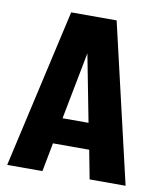

<svg xmlns="http://www.w3.org/2000/svg" viewBox="-75 -696 632 757"><g transform="rotate(10 241.5 -318.0)"><path d="M335 0 313 -115H168L146 0H5L149 -636H331L479 0ZM188 -219H292L240 -488Z"/></g></svg>

Font: Teko SemiBold
Style: Regular
Weight: 600
Designer: Manushi Parikh, Jonny Pinhorn
Foundry: Indian Type Foundry
Version: Version 1.106;PS 1.0;hotconv 1.0.78;makeotf.lib2.5.61930; tt